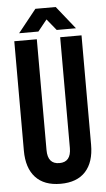

<svg xmlns="http://www.w3.org/2000/svg" viewBox="-58 -885 515 932"><g transform="rotate(-5 199.0 -419.5)"><path d="M35.2 -700.2H145V-160.2Q145 -91.8 202.1 -91.8Q258.8 -91.8 258.8 -160.2V-700.2H362.8V-167Q362.8 -82.5 321 -36.9Q279.3 8.8 199.2 8.8Q119.1 8.8 77.1 -36.9Q35.2 -82.5 35.2 -167ZM155.8 -736.8H62L150.9 -848.1H250L338.9 -736.8H245.1L200.2 -792Z"/></g></svg>

Font: VL Bebas Neue Bold
Style: Regular
Weight: 700
Designer: Ryoichi Tsunekawa
Foundry: Ryoichi Tsunekawa
Version: Version 1.300